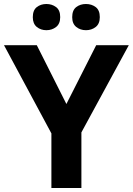

<svg xmlns="http://www.w3.org/2000/svg" viewBox="-20 -940 664 960"><path d="M312 -420 461 -714H624L387 -278V0H237V-273L0 -714H164ZM144 -854Q144 -889 164 -904.5Q184 -920 211.9 -920Q239.8 -920 260.4 -904.6Q281 -889.2 281 -854.4Q281 -821 260.4 -805Q239.8 -789 211.9 -789Q184 -789 164 -805.2Q144 -821.5 144 -854ZM341 -854Q341 -889 361.1 -904.5Q381.3 -920 409.6 -920Q438 -920 458.5 -904.6Q479 -889.2 479 -854.4Q479 -821 458.4 -805Q437.9 -789 410 -789Q381.5 -789 361.3 -805.2Q341 -821.5 341 -854Z"/></svg>

Font: Noto Sans Tamil
Style: Regular
Weight: 400
Designer: Jelle Bosma - Monotype Design Team
Foundry: Monotype Imaging Inc.
Version: Version 2.003